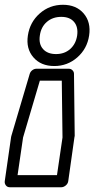

<svg xmlns="http://www.w3.org/2000/svg" viewBox="-34 -599 393 799"><path d="M-14.2 154.8 12.2 -28.8Q12.2 -29.3 12.7 -31Q13.2 -32.7 13.2 -33.2L89.8 -292Q92.8 -301.3 100.8 -307.1Q108.9 -313 118.2 -313H252Q261.2 -313 267.6 -306.6Q273.9 -300.3 273.9 -292L276.9 -33.2Q276.9 -32.7 276.4 -31Q275.9 -29.3 275.9 -28.8L250 154.8Q248.5 165.5 239.5 172.9Q230.5 180.2 221.2 180.2H6.8Q-3.9 180.2 -9.8 172.1Q-15.6 164.1 -14.2 154.8ZM39.1 129.9H203.1L226.1 -26.9L223.1 -263.2H131.8L62 -26.9ZM82 -451.2Q90.3 -506.8 131.3 -543Q172.4 -579.1 228 -579.1Q283.2 -579.1 314.2 -543Q345.2 -506.8 336.9 -451.2Q328.6 -396 287.6 -360.1Q246.6 -324.2 191.9 -324.2Q136.2 -324.2 105 -360.4Q73.7 -396.5 82 -451.2ZM131.8 -451.2Q126.5 -416 145 -395Q163.6 -374 199.2 -374Q234.4 -374 258.1 -395Q281.7 -416 287.1 -451.2Q292 -486.8 274.2 -507.8Q256.3 -528.8 221.2 -528.8Q185.1 -528.8 160.9 -507.8Q136.7 -486.8 131.8 -451.2Z"/></svg>

Font: Trueno Black Outline
Style: Italic
Weight: 900
Width: 6
Designer: Julieta Ulanovsky
Foundry: Julieta Ulanovsky
Version: Version 3.001b | FøM Fix